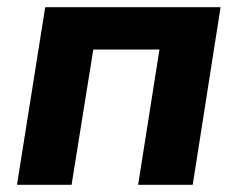

<svg xmlns="http://www.w3.org/2000/svg" viewBox="-20 -511 657 531"><path d="M27 0 105 -491H590L513 0H362L421 -374H238L178 0Z"/></svg>

Font: Nunito Sans 12pt ExtraBold
Style: Italic
Weight: 800
Italic angle: -9°
Designer: Vernon Adams
Foundry: Vernon Adams
Version: Version 3.101;gftools[0.9.27]